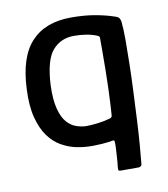

<svg xmlns="http://www.w3.org/2000/svg" viewBox="-71 -541 624 713"><g transform="rotate(-10 241.0 -184.0)"><path d="M177 -3Q150 -9 123.5 -24Q97 -39 76.5 -67Q56 -95 44.5 -139Q33 -183 36 -246Q41 -367 94 -423.5Q147 -480 244 -480Q294 -480 333.5 -473Q373 -466 402 -456Q417 -452 421 -446Q425 -440 426 -432Q429 -406 429 -365Q429 -324 428 -274Q427 -224 424.5 -170.5Q422 -117 419.5 -65.5Q417 -14 413.5 29.5Q410 73 407 103Q406 107 402.5 109.5Q399 112 394 112H329Q318 112 318.5 107.5Q319 103 319 94Q321 80 322 61.5Q323 43 324 27Q325 11 324 3Q324 -3 319.5 -3Q315 -3 307 -1Q279 3 244 3.5Q209 4 177 -3ZM126 -246Q124 -191 133 -156.5Q142 -122 158 -104Q174 -86 194 -79.5Q214 -73 231 -73Q248 -73 273 -76Q298 -79 319 -85Q324 -86 327 -89Q330 -92 330 -100Q331 -115 332.5 -141Q334 -167 335 -199Q336 -231 336.5 -264.5Q337 -298 337 -329Q337 -360 337 -384Q338 -389 335.5 -392Q333 -395 327 -397Q310 -404 288 -407.5Q266 -411 243 -411Q193 -411 162 -375.5Q131 -340 126 -246Z"/></g></svg>

Font: Glory Thin Medium
Style: Regular
Weight: 500
Version: Version 1.011